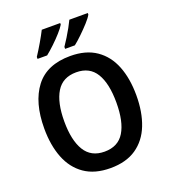

<svg xmlns="http://www.w3.org/2000/svg" viewBox="-166 -1055 1042 1184"><g transform="rotate(-20 355.0 -463.5)"><path d="M657 -358Q657 -248 624.5 -165Q592 -82 525 -36Q458 10 355 10Q252 10 185 -36.5Q118 -83 85.5 -166Q53 -249 53 -359Q53 -530 127.5 -627.5Q202 -725 356 -725Q458 -725 525 -679Q592 -633 624.5 -550.5Q657 -468 657 -358ZM184 -358Q184 -234 225.5 -166Q267 -98 355 -98Q444 -98 485 -165.5Q526 -233 526 -358Q526 -483 485 -550.5Q444 -618 356 -618Q267 -618 225.5 -550Q184 -482 184 -358ZM549 -927Q539 -908 513.5 -880Q488 -852 458.5 -823.5Q429 -795 406 -777H342V-790Q357 -812 373.5 -838.5Q390 -865 404.5 -891.5Q419 -918 428 -937H549ZM368 -927Q357 -908 332 -880Q307 -852 277.5 -824Q248 -796 224 -777H161V-790Q183 -823 207.5 -865Q232 -907 247 -937H368Z"/></g></svg>

Font: Noto Sans Lao UI SemCond SemBd
Style: Regular
Weight: 600
Width: 4
Designer: Monotype Design Team
Foundry: Monotype Imaging Inc.
Version: Version 2.000; ttfautohint (v1.8.4.7-5d5b)